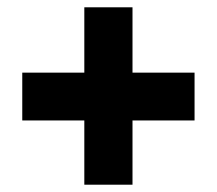

<svg xmlns="http://www.w3.org/2000/svg" viewBox="-20 -617 594 526"><path d="M343 -418H513V-287H343V-111H211V-287H41V-418H211V-597H343Z"/></svg>

Font: Noto Sans Khmer UI SemiCondensed Black
Style: Regular
Weight: 900
Width: 4
Designer: Danh Hong and the Monotype Design Team
Foundry: Monotype Imaging Inc.
Version: Version 2.002; ttfautohint (v1.8.4.7-5d5b)